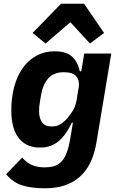

<svg xmlns="http://www.w3.org/2000/svg" viewBox="-20 -805 640 1037"><path d="M224 212Q152 212 102 197Q52 182 13 136L100 46Q124 75 154.5 87Q185 99 220 99Q248 99 270 93Q292 87 309.5 70Q327 53 339 23Q351 -7 359 -54L374 -143H368Q354 -113 337.5 -88.5Q321 -64 301 -46Q281 -28 255 -18Q229 -8 196 -8Q154 -8 125 -23Q96 -38 77 -65Q58 -92 49.5 -128.5Q41 -165 41 -208Q41 -278 57 -337Q73 -396 103.5 -438.5Q134 -481 177.5 -504.5Q221 -528 275 -528Q338 -528 369 -499.5Q400 -471 411 -420H419L435 -516H581L501 -36Q480 90 409.5 151Q339 212 224 212ZM260 -122Q287 -122 307 -134.5Q327 -147 345 -168Q357 -182 372.5 -206Q388 -230 394 -266L405 -333Q411 -369 392.5 -392Q374 -415 325 -415Q269 -415 240 -381Q211 -347 202 -293L195 -251Q193 -242 192 -230Q191 -218 191 -202Q191 -169 206.5 -145.5Q222 -122 260 -122ZM434 -785 542 -627 466 -570 360 -685 226 -570 156 -627 310 -785Z"/></svg>

Font: IBM Plex Mono
Style: Bold Italic
Weight: 700
Italic angle: -9°
Monospace: yes
Designer: Mike Abbink, Paul van der Laan, Pieter van Rosmalen
Foundry: Bold Monday
Version: Version 2.3